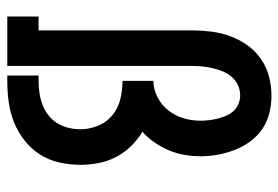

<svg xmlns="http://www.w3.org/2000/svg" viewBox="-142 -642 783 540"><g transform="rotate(90 250.0 -371.5)"><path d="M26 0V-88H65V-520Q65 -547 68.5 -574.5Q72 -602 81.5 -627.5Q91 -653 107 -675.5Q123 -698 145.5 -713.5Q168 -729 194.5 -736Q221 -743 249 -743Q273 -743 297.5 -737Q322 -731 342.5 -717Q363 -703 377.5 -683Q392 -663 401 -640Q410 -617 414.5 -592.5Q419 -568 419 -544Q419 -521 415 -498Q411 -475 402 -454Q393 -433 380 -414Q367 -395 350 -380Q372 -367 390.5 -348Q409 -329 421 -306Q433 -283 438 -257.5Q443 -232 443 -206Q443 -176 436.5 -146.5Q430 -117 414 -92Q398 -67 374.5 -48.5Q351 -30 323.5 -19Q296 -8 266.5 -4Q237 0 207 0H192V-88H207Q224 -88 241 -90.5Q258 -93 274 -99Q290 -105 303.5 -115.5Q317 -126 326 -140.5Q335 -155 339 -172Q343 -189 343 -206Q343 -231 333 -255.5Q323 -280 303 -296Q283 -312 258 -318Q233 -324 207 -324V-411Q231 -411 253 -422.5Q275 -434 290 -453Q305 -472 312 -495.5Q319 -519 319 -543Q319 -555 317.5 -567.5Q316 -580 313 -592Q310 -604 305 -615.5Q300 -627 292 -636Q284 -645 272 -650Q260 -655 248 -655Q233 -655 219.5 -649Q206 -643 196 -631.5Q186 -620 180.5 -606.5Q175 -593 171.5 -578.5Q168 -564 166.5 -549.5Q165 -535 165 -520V0Z"/></g></svg>

Font: Iosevka Curly Slab Semibold
Style: Regular
Weight: 600
Monospace: yes
Designer: Belleve Invis
Foundry: Belleve Invis
Version: Version 22.1.2; ttfautohint (v1.8.4)